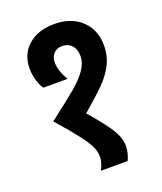

<svg xmlns="http://www.w3.org/2000/svg" viewBox="-125 -740 693 821"><g transform="rotate(-20 221.5 -329.0)"><path d="M217 -252Q282 -177 305.5 -138Q329 -99 329 -64Q329 -32 314 0H192Q209 -31 209 -59Q209 -82 197.5 -106Q186 -130 158 -166.5Q130 -203 73 -268Q158 -333 197 -366Q236 -399 257 -429.5Q278 -460 278 -492Q278 -522 261.5 -540Q245 -558 218 -558Q194 -558 179.5 -542.5Q165 -527 165 -502Q165 -466 192 -418H82Q70 -436 62.5 -461.5Q55 -487 55 -515Q55 -579 99.5 -618.5Q144 -658 218 -658Q295 -658 341.5 -614.5Q388 -571 388 -500Q388 -451 367.5 -412Q347 -373 314.5 -340.5Q282 -308 217 -252Z"/></g></svg>

Font: Madhuban Medium
Style: Regular
Weight: 500
Designer: jaikishan Patel
Foundry: MagicType
Version: Version 1.000